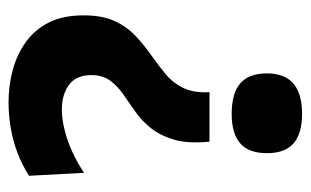

<svg xmlns="http://www.w3.org/2000/svg" viewBox="-159 -556 728 450"><g transform="rotate(-90 205.0 -331.0)"><path d="M98 -204Q93 -254 102.5 -286.5Q112 -319 129.5 -341Q147 -363 168.5 -378Q190 -393 209.5 -406.5Q229 -420 241.5 -437.5Q254 -455 254 -481Q254 -516 231.5 -533Q209 -550 173 -550Q151 -550 125 -543.5Q99 -537 74 -525.5Q49 -514 25 -498L18 -627Q45 -644 73 -654.5Q101 -665 131 -670Q161 -675 190 -675Q230 -675 266.5 -665Q303 -655 332 -634Q361 -613 377.5 -580Q394 -547 394 -499Q394 -455 380.5 -426Q367 -397 345.5 -377Q324 -357 300.5 -340.5Q277 -324 256 -306.5Q235 -289 223.5 -264.5Q212 -240 214 -204ZM163 13Q117 13 94 -7Q71 -27 71 -69Q71 -112 94 -132Q117 -152 163 -152Q211 -152 234.5 -132Q258 -112 258 -69Q258 13 163 13Z"/></g></svg>

Font: Bricolage Grotesque 28pt
Style: Bold
Weight: 700
Designer: Mathieu Triay
Foundry: Atelier Triay
Version: Version 1.000;gftools[0.9.30]